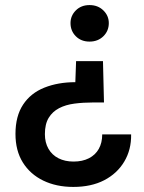

<svg xmlns="http://www.w3.org/2000/svg" viewBox="-20 -531 569 757"><path d="M386 -290 390 -127H347Q308 -127 273.5 -122.5Q239 -118 213 -104.5Q187 -91 172 -66.5Q157 -42 157 -2Q157 31 171 55.5Q185 80 210.5 93Q236 106 270 106Q305 106 330.5 93Q356 80 369.5 56Q383 32 383 -1H497Q498 59 470 106Q442 153 391 179.5Q340 206 269 206Q202 206 150.5 181Q99 156 70 109.5Q41 63 41 -3Q41 -73 71 -118.5Q101 -164 155 -185.5Q209 -207 277 -207L280 -290ZM333 -511Q366 -511 387.5 -490Q409 -469 409 -440Q409 -409 387.5 -388Q366 -367 333 -367Q300 -367 279 -388Q258 -409 258 -440Q258 -469 279 -490Q300 -511 333 -511Z"/></svg>

Font: DM Sans 20pt SemiBold
Style: Regular
Weight: 600
Version: Version 4.004;gftools[0.9.30]